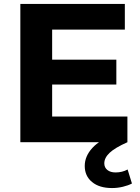

<svg xmlns="http://www.w3.org/2000/svg" viewBox="-20 -720 711 972"><path d="M625 -130V0H83V-700H612V-570H244V-418H569V-292H244V-130ZM409 120Q409 71 447.5 29Q486 -13 563 -41L625 0Q562 28 535 53.5Q508 79 508 107Q508 128 523.5 140.5Q539 153 565 153Q599 153 626 138L648 209Q629 219 602 225.5Q575 232 547 232Q483 232 446 201.5Q409 171 409 120Z"/></svg>

Font: Idrija
Style: Bold
Weight: 700
Designer: Julieta Ulanovsky
Foundry: Julieta Ulanovsky
Version: Version 7.200